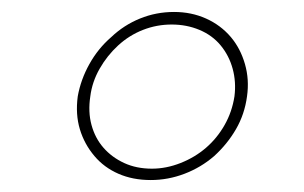

<svg xmlns="http://www.w3.org/2000/svg" viewBox="-20 -603 509 321"><path d="M110 -442Q115 -470 129.5 -496Q144 -522 166 -541Q187 -561 214 -572Q241 -583 271 -583Q300 -583 324.5 -572Q349 -561 366 -541Q382 -522 389.5 -496Q397 -470 393 -442Q389 -412 374.5 -387Q360 -362 338 -342Q316 -323 288.5 -312.5Q261 -302 232 -302Q202 -302 178 -312.5Q154 -323 138 -342Q121 -362 113.5 -387Q106 -412 110 -442ZM131 -442Q127 -416 133 -394Q139 -372 153 -356Q167 -340 187.5 -330.5Q208 -321 234 -321Q258 -321 282 -330.5Q306 -340 324.5 -356Q343 -372 355.5 -394Q368 -416 372 -442Q375 -466 369 -488Q363 -510 349 -527Q335 -544 313.5 -553Q292 -562 267 -562Q242 -562 219 -553Q196 -544 177.5 -527Q159 -510 146.5 -488Q134 -466 131 -442Z"/></svg>

Font: Josefin Slab Light
Style: Italic
Weight: 300
Italic angle: -12°
Designer: Santiago Orozco
Foundry: Typemade
Version: Version 2.000